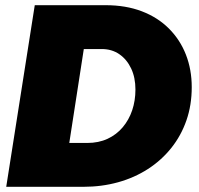

<svg xmlns="http://www.w3.org/2000/svg" viewBox="-20 -720 768 740"><path d="M4 0 114 -700H387Q465 -700 526.5 -676.5Q588 -653 631 -610Q674 -567 696.5 -509.5Q719 -452 719 -384Q719 -315 698.5 -256Q678 -197 640 -149.5Q602 -102 550 -68.5Q498 -35 435 -17.5Q372 0 301 0ZM247 -169H316Q360 -169 394.5 -185Q429 -201 453 -229.5Q477 -258 489.5 -295Q502 -332 502 -375Q502 -421 485.5 -456Q469 -491 440 -511Q411 -531 372 -531H303Z"/></svg>

Font: MuseoModerno Black
Style: Italic
Weight: 900
Italic angle: -9°
Designer: Pablo Cosgaya, Héctor Gatti, Marcela Romero, and the Authors of The MuseoModerno Project.
Foundry: Omnibus-Type Team
Version: Version 1.003